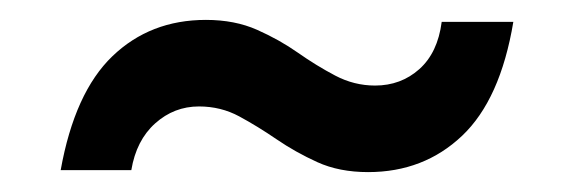

<svg xmlns="http://www.w3.org/2000/svg" viewBox="-20 -447 577 193"><path d="M41 -276Q55 -354 93 -390.5Q131 -427 187 -427Q216 -427 238.5 -417Q261 -407 279.5 -394Q298 -381 317 -371Q336 -361 357 -361Q383 -361 401.5 -377.5Q420 -394 424 -425H496Q483 -347 444.5 -310.5Q406 -274 350 -274Q321 -274 299 -284Q277 -294 258 -307Q239 -320 220.5 -330Q202 -340 180 -340Q155 -340 136 -323Q117 -306 112 -276Z"/></svg>

Font: Envelope Sans Variable
Style: Regular
Weight: 500
Designer: Andreas Rasmussen / Norman Anderson
Foundry: mail.de GmbH
Version: Version 1.150